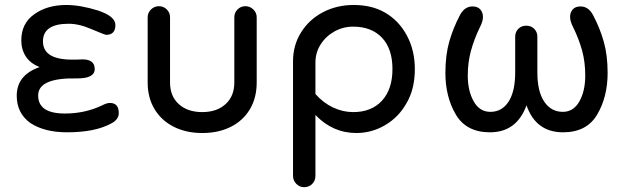

<svg xmlns="http://www.w3.org/2000/svg" viewBox="-20 -529 2564 779"><path d="M102.5 -30.3Q47.9 -70.3 47.9 -140.6Q47.9 -224.6 140.6 -256.8L136.7 -258.8Q102.5 -272.5 84.5 -300.3Q66.4 -328.1 66.4 -365.2Q66.4 -433.6 118.2 -470.7Q170.9 -508.8 249 -508.8Q305.7 -508.8 377.9 -486.3Q448.2 -462.9 448.2 -427.7Q448.2 -387.7 411.1 -387.7Q405.3 -387.7 352.5 -410.2Q301.8 -432.6 258.8 -432.6Q154.3 -432.6 154.3 -361.3Q154.3 -287.1 272.5 -287.1H291L314.5 -288.1Q364.3 -288.1 364.3 -249Q364.3 -210 291 -210.9Q134.8 -213.9 134.8 -141.6Q134.8 -68.4 243.2 -68.4Q325.2 -68.4 394.5 -101.6Q413.1 -111.3 425.8 -111.3Q461.9 -111.3 461.9 -70.3Q461.9 -43.9 431.6 -28.3Q366.2 7.8 252 7.8Q160.2 7.8 102.5 -30.3Z M579.1 -194.3V-459Q579.1 -477.5 592.8 -490.7Q606.4 -503.9 625 -503.9Q643.6 -503.9 656.7 -490.7Q669.9 -477.5 669.9 -459V-194.3Q669.9 -138.7 705.6 -106.4Q741.2 -74.2 800.8 -74.2Q859.4 -74.2 895 -106.4Q930.7 -138.7 930.7 -194.3V-459Q930.7 -477.5 943.8 -490.7Q957 -503.9 975.6 -503.9Q994.1 -503.9 1007.8 -490.7Q1021.5 -477.5 1021.5 -459V-194.3Q1021.5 -131.8 993.7 -85.4Q965.8 -39.1 916 -14.2Q866.2 10.7 800.8 10.7Q735.4 10.7 685.1 -14.6Q634.8 -40 606.9 -86.4Q579.1 -132.8 579.1 -194.3Z M1168.9 184.6V-280.3Q1168.9 -345.7 1201.7 -397.9Q1234.4 -450.2 1290.5 -479.5Q1346.7 -508.8 1415 -508.8Q1488.3 -508.8 1541 -478.5Q1597.7 -446.3 1630.4 -385.7Q1663.1 -325.2 1663.1 -249Q1663.1 -168 1629.9 -111.3Q1597.7 -53.7 1543 -21.5Q1488.3 10.7 1425.8 10.7Q1330.1 10.7 1259.8 -62.5V184.6Q1259.8 204.1 1246.6 217.3Q1233.4 230.5 1213.9 230.5Q1195.3 230.5 1182.1 216.8Q1168.9 203.1 1168.9 184.6ZM1413.1 -74.2Q1487.3 -74.2 1529.8 -120.6Q1572.3 -167 1572.3 -249Q1572.3 -331.1 1529.8 -376Q1487.3 -420.9 1413.1 -420.9Q1372.1 -420.9 1336.9 -401.4Q1301.8 -381.8 1280.8 -348.6Q1259.8 -315.4 1259.8 -275.4V-147.5Q1292 -111.3 1331.5 -92.8Q1371.1 -74.2 1413.1 -74.2Z M1787.1 -233.4Q1787.1 -304.7 1802.7 -359.9Q1818.4 -415 1845.7 -466.8Q1864.3 -502.9 1897.5 -502.9Q1918 -502.9 1928.7 -490.7Q1939.5 -478.5 1939.5 -460Q1939.5 -442.4 1926.8 -418Q1903.3 -369.1 1890.6 -322.3Q1877.9 -275.4 1877.9 -222.7Q1877.9 -160.2 1901.9 -117.7Q1925.8 -75.2 1969.7 -75.2Q2016.6 -75.2 2043.5 -116.7Q2070.3 -158.2 2070.3 -235.4V-379.9Q2070.3 -399.4 2083 -412.1Q2095.7 -424.8 2115.2 -424.8Q2134.8 -424.8 2147.5 -412.1Q2160.2 -399.4 2160.2 -379.9V-235.4Q2160.2 -158.2 2188 -116.7Q2215.8 -75.2 2263.7 -75.2Q2306.6 -75.2 2330.6 -117.2Q2354.5 -159.2 2354.5 -222.7Q2354.5 -277.3 2341.8 -323.7Q2329.1 -370.1 2305.7 -418Q2293 -442.4 2293 -460Q2293 -478.5 2303.7 -490.7Q2314.5 -502.9 2335 -502.9Q2368.2 -502.9 2386.7 -466.8Q2414.1 -415 2429.7 -359.9Q2445.3 -304.7 2445.3 -233.4Q2445.3 -135.7 2402.8 -64Q2360.4 7.8 2264.6 7.8Q2154.3 7.8 2116.2 -101.6Q2076.2 7.8 1967.8 7.8Q1872.1 7.8 1829.6 -64Q1787.1 -135.7 1787.1 -233.4Z"/></svg>

Font: jf-openhuninn-2.0
Style: Regular
Weight: 400
Designer: [Kosugi Maru]
Designed by MOTOYA      

[Varela Round]
Joe Prince (Latin component); Avraham Cornfeld (Hebrew component)
Foundry: justfont CO.,LTD.
Version: 2.0